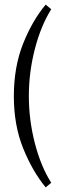

<svg xmlns="http://www.w3.org/2000/svg" viewBox="-20 -700 276 832"><path d="M40 -283Q40 -410 80 -510.5Q120 -611 178 -680L202 -660Q157 -588 131 -487.5Q105 -387 105 -284Q105 -180 131 -79.5Q157 21 202 92L178 112Q121 43 80.5 -57Q40 -157 40 -283Z"/></svg>

Font: Grenze Light
Style: Regular
Weight: 300
Designer: Renata Polastri
Foundry: Omnibus-Type
Version: Version 1.002; ttfautohint (v1.8)